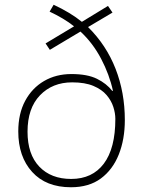

<svg xmlns="http://www.w3.org/2000/svg" viewBox="-20 -779 604 809"><path d="M206 -759Q277 -726 325 -687L435 -754L454 -726L351 -665Q428 -589 467 -489Q506 -389 506 -273Q506 -192 480.5 -128Q455 -64 405 -27Q355 10 279 10Q174 10 115.5 -54.5Q57 -119 57 -225Q57 -300 86 -354Q115 -408 165.5 -437.5Q216 -467 281 -467Q348 -467 388.5 -447Q429 -427 453 -396H456Q441 -465 406 -531.5Q371 -598 319 -646L190 -569L172 -596L292 -668Q271 -685 244 -701Q217 -717 189 -730ZM284 -432Q201 -432 148.5 -377.5Q96 -323 96 -224Q96 -129 145.5 -77Q195 -25 280 -25Q369 -25 417.5 -89.5Q466 -154 466 -278Q466 -302 457.5 -328.5Q449 -355 429 -378.5Q409 -402 373.5 -417Q338 -432 284 -432Z"/></svg>

Font: Noto Sans Gujarati ExtraLight
Style: Regular
Weight: 200
Designer: Jelle Bosma - Monotype Design Team, Universal Thirst
Foundry: Monotype Imaging Inc.
Version: Version 2.106; ttfautohint (v1.8.4.7-5d5b)